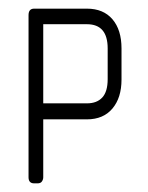

<svg xmlns="http://www.w3.org/2000/svg" viewBox="-20 -424 343 444"><path d="M181 -148H80V-14Q80 -9 77 -4.5Q74 0 67 0H59Q46 0 46 -14V-389Q46 -404 59 -404H181Q219 -404 240 -379.5Q261 -355 261 -312V-240Q261 -198 240 -173Q219 -148 181 -148ZM229 -312Q229 -368 181 -368H80V-185H181Q204 -185 216.5 -198.5Q229 -212 229 -241Z"/></svg>

Font: Chathura
Style: Regular
Weight: 300
Designer: Appaji Ambarisha Darbha
Foundry: Aditya Fonts
Version: Version 1.00 2015